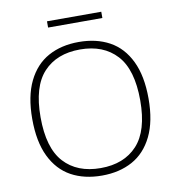

<svg xmlns="http://www.w3.org/2000/svg" viewBox="-95 -979 986 1073"><g transform="rotate(-10 397.5 -443.0)"><path d="M67.5 -370Q67.5 -498.5 109 -583.2Q150.5 -668 224.5 -708.5Q298.5 -749 397.5 -749Q497.5 -749 571.5 -708.5Q645.5 -668 686.5 -583.2Q727.5 -498.5 727.5 -370Q727.5 -241.5 686 -156.8Q644.5 -72 570.5 -31.5Q496.5 9 397.5 9Q297 9 223.2 -31.5Q149.5 -72 108.5 -156.5Q67.5 -241 67.5 -370ZM680 -368Q680 -543 605 -624.8Q530 -706.5 397.5 -706.5Q265 -706.5 190 -625.8Q115 -545 115 -372Q115 -196.5 189.8 -115Q264.5 -33.5 397.5 -33.5Q530 -33.5 605 -114.5Q680 -195.5 680 -368ZM243.5 -858V-893.5H551.5V-858Z"/></g></svg>

Font: Encode Sans Expanded ExtraLight
Style: Regular
Weight: 275
Width: 7
Designer: Multiple Designers
Foundry: Impallari Type
Version: Version 2.000